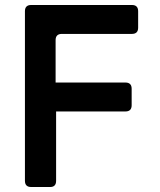

<svg xmlns="http://www.w3.org/2000/svg" viewBox="-20 -750 640 770"><path d="M105 0Q80 0 80 -25V-705Q80 -730 105 -730H509Q534 -730 534 -705V-639Q534 -614 509 -614H228Q203 -614 203 -589V-419H483Q508 -419 508 -394V-328Q508 -303 483 -303H205V-25Q205 0 181 0Z"/></svg>

Font: Pitagon Sans Mono
Style: Bold
Weight: 700
Monospace: yes
Designer: Travis Tran
Foundry: Pitagon
Version: Version 1.001; ttfautohint (v1.8.4.7-5d5b);gftools[0.9.26]